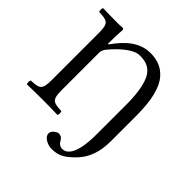

<svg xmlns="http://www.w3.org/2000/svg" viewBox="-216 -821 1156 1156"><g transform="rotate(45 362.5 -243.0)"><path d="M182 -647C173 -646 161 -645 148 -645C98 -645 69 -646 19 -647C13 -641 13 -620 19 -614C89 -611 106 -606 106 -523V-122C106 -39 89 -34 19 -31C13 -25 13 -4 19 2C68 1 98 0 149 0C199 0 228 1 278 2C284 -4 284 -25 278 -31C208 -34 191 -39 191 -122V-447C194 -463 202 -476 209 -484C262 -547 326 -602 376 -602C422 -602 459 -592 486 -553C512 -516 528 -440 528 -339V-81C528 99 476 127 443 127C429 127 415 119 408 109C398 96 394 75 363 75C349 75 319 96 319 118C319 154 372 172 394 172C439 172 470 164 511 129C555 92 618 30 618 -113V-329C618 -462 596 -548 554 -597C519 -638 474 -658 412 -658C322 -658 256 -600 200 -521C200 -521 194 -514 191 -514V-532C191 -597 195 -637 195 -637C195 -644 191 -647 182 -647Z"/></g></svg>

Font: Libertinus Math
Style: Regular
Weight: 400
Designer: Philipp H. Poll, Khaled Hosny
Foundry: Caleb Maclennan
Version: Version 7.050;RELEASE